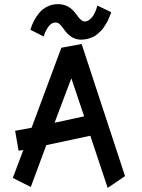

<svg xmlns="http://www.w3.org/2000/svg" viewBox="-20 -897 689 929"><path d="M451.2 -870.1Q441.4 -832 424.3 -812.5Q407.2 -793 390.1 -793Q382.8 -793 375.7 -798.1Q368.7 -803.2 363.3 -809.3Q357.9 -815.4 348.1 -829.1Q314 -877 261.2 -877Q233.4 -877 210 -865.7Q186.5 -854.5 170.7 -835.7Q154.8 -816.9 144.3 -796.4Q133.8 -775.9 127 -752.9L191.9 -720.2Q194.8 -737.3 210.7 -762.7Q226.6 -788.1 249 -788.1Q259.8 -788.1 268.8 -780Q277.8 -772 291 -752.9Q325.2 -705.1 372.1 -705.1Q388.2 -705.1 403.3 -709Q418.5 -712.9 429.9 -718Q441.4 -723.1 452.6 -733.2Q463.9 -743.2 470.7 -750Q477.5 -756.8 485.8 -770.3Q494.1 -783.7 497.6 -789.3Q501 -794.9 506.8 -809.1Q512.7 -823.2 513.4 -825Q514.2 -826.7 518.1 -837.9ZM375 -684.1 276.9 -666 132.8 -278.8 53.2 -264.2 69.8 -168 92.8 -170.9 42 -36.1 128.9 7.8 204.1 -194.8 417 -240.2 501 12.2 585 -44.9ZM244.1 -303.2 325.2 -518.1 387.2 -334Z"/></svg>

Font: Comic Neue Angular
Style: Bold
Weight: 700
Designer: Craig Rozynski
Foundry: Craig Rozynski
Version: Version 2.003